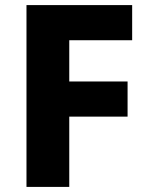

<svg xmlns="http://www.w3.org/2000/svg" viewBox="-20 -734 584 754"><path d="M252 0V-276H481V-414H252V-576H499V-714H84V0Z"/></svg>

Font: Noto Sans Arabic ExtBd
Style: Regular
Weight: 800
Designer: Monotype Design Team, Nadine Chahine, Nizar Qandah and Khaled Hosny
Foundry: Monotype Imaging Inc.
Version: Version 2.012